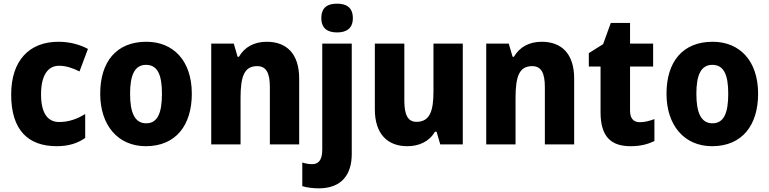

<svg xmlns="http://www.w3.org/2000/svg" viewBox="-20 -788 4200 1048"><path d="M290 10C354 10 404 -6 445 -35V-166C402 -138 353 -122 303 -122C241 -122 204 -169 204 -273C204 -376 241 -429 302 -429C340 -429 376 -417 414 -398L460 -521C415 -545 361 -560 299 -560C141 -560 41 -459 41 -272C41 -77 134 10 290 10Z M1027 -276C1027 -458 925 -560 779 -560C615 -560 527 -451 527 -276C527 -105 623 10 776 10C941 10 1027 -106 1027 -276ZM690 -276C690 -380 716 -434 777 -434C840 -434 864 -380 864 -276C864 -171 840 -115 778 -115C716 -115 690 -172 690 -276Z M1436 -560C1367 -560 1315 -531 1284 -478H1277L1256 -550H1133V0H1293V-253C1293 -371 1313 -427 1384 -427C1434 -427 1453 -388 1453 -313V0H1613V-359C1613 -495 1544 -560 1436 -560Z M1734 -689C1734 -632 1769 -611 1820 -611C1870 -611 1906 -632 1906 -689C1906 -747 1871 -768 1820 -768C1768 -768 1734 -748 1734 -689ZM1720 240C1846 240 1900 163 1900 53V-550H1739V29C1739 89 1716 108 1684 108C1665 108 1649 105 1630 99V228C1654 236 1691 240 1720 240Z M2506 -550H2346V-290C2346 -183 2327 -123 2253 -123C2206 -123 2187 -162 2187 -238V-550H2026V-191C2026 -56 2096 10 2203 10C2267 10 2323 -15 2354 -69H2363L2383 0H2506Z M2937 -560C2868 -560 2816 -531 2785 -478H2778L2757 -550H2634V0H2794V-253C2794 -371 2814 -427 2885 -427C2935 -427 2954 -388 2954 -313V0H3114V-359C3114 -495 3045 -560 2937 -560Z M3472 -121C3438 -121 3419 -142 3419 -183V-425H3545V-550H3419V-663H3314L3272 -547L3194 -498V-425H3258V-175C3258 -37 3320 10 3422 10C3477 10 3516 -1 3552 -18V-138C3525 -128 3499 -121 3472 -121Z M4118 -276C4118 -458 4016 -560 3870 -560C3706 -560 3618 -451 3618 -276C3618 -105 3714 10 3867 10C4032 10 4118 -106 4118 -276ZM3781 -276C3781 -380 3807 -434 3868 -434C3931 -434 3955 -380 3955 -276C3955 -171 3931 -115 3869 -115C3807 -115 3781 -172 3781 -276Z"/></svg>

Font: Noto Sans Lao Looped SemiCondensed ExtraBold
Style: Regular
Weight: 800
Width: 4
Designer: Mark Frömberg, Ben Mitchell
Foundry: The Fontpad Ltd
Version: Version 1.002